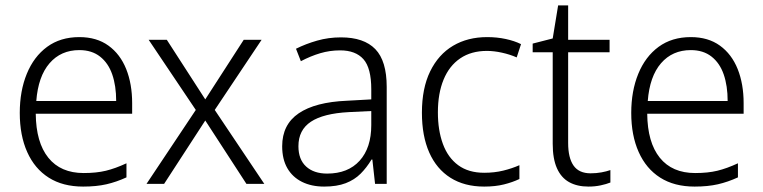

<svg xmlns="http://www.w3.org/2000/svg" viewBox="-20 -679 2818 709"><path d="M273 -542Q337 -542 380.5 -510.5Q424 -479 446 -424Q468 -369 468 -298V-259H112Q113 -153 158.5 -96.5Q204 -40 289 -40Q336 -40 371 -48.5Q406 -57 447 -76V-24Q410 -7 373 1.5Q336 10 287 10Q212 10 160 -23Q108 -56 80.5 -117.5Q53 -179 53 -262Q53 -343 79 -406.5Q105 -470 154 -506Q203 -542 273 -542ZM273 -494Q205 -494 163 -445.5Q121 -397 114 -306H409Q409 -362 394.5 -404Q380 -446 349.5 -470Q319 -494 273 -494Z M703 -273 529 -532H596L738 -312L880 -532H946L773 -273L956 0H890L738 -234L586 0H521Z M1239 -541Q1324 -541 1366 -497.5Q1408 -454 1408 -358V0H1365L1355 -90H1352Q1334 -60 1311.5 -37.5Q1289 -15 1256.5 -2.5Q1224 10 1177 10Q1130 10 1095 -7.5Q1060 -25 1041 -58Q1022 -91 1022 -139Q1022 -219 1083 -260.5Q1144 -302 1261 -307L1351 -312V-349Q1351 -428 1322 -460.5Q1293 -493 1236 -493Q1198 -493 1162.5 -482.5Q1127 -472 1091 -453L1073 -499Q1109 -517 1151 -529Q1193 -541 1239 -541ZM1268 -265Q1174 -260 1128 -229.5Q1082 -199 1082 -139Q1082 -90 1110.5 -64Q1139 -38 1188 -38Q1265 -38 1308 -85.5Q1351 -133 1351 -217V-269Z M1768 10Q1695 10 1643.5 -22.5Q1592 -55 1565 -116Q1538 -177 1538 -263Q1538 -353 1568.5 -415.5Q1599 -478 1653 -510Q1707 -542 1779 -542Q1815 -542 1847.5 -535Q1880 -528 1904 -516L1888 -467Q1863 -478 1833.5 -484.5Q1804 -491 1778 -491Q1720 -491 1679.5 -463.5Q1639 -436 1618 -385Q1597 -334 1597 -264Q1597 -198 1615.5 -147.5Q1634 -97 1672 -69Q1710 -41 1768 -41Q1806 -41 1838.5 -49Q1871 -57 1898 -69V-18Q1873 -6 1841 2Q1809 10 1768 10Z M2161 -39Q2182 -39 2201 -42.5Q2220 -46 2234 -51V-5Q2219 1 2198 5.5Q2177 10 2153 10Q2111 10 2081.5 -6.5Q2052 -23 2036.5 -58Q2021 -93 2021 -148V-486H1947V-518L2021 -537L2041 -659H2078V-532H2231V-486H2078V-151Q2078 -96 2098 -67.5Q2118 -39 2161 -39Z M2531 -542Q2595 -542 2638.5 -510.5Q2682 -479 2704 -424Q2726 -369 2726 -298V-259H2370Q2371 -153 2416.5 -96.5Q2462 -40 2547 -40Q2594 -40 2629 -48.5Q2664 -57 2705 -76V-24Q2668 -7 2631 1.5Q2594 10 2545 10Q2470 10 2418 -23Q2366 -56 2338.5 -117.5Q2311 -179 2311 -262Q2311 -343 2337 -406.5Q2363 -470 2412 -506Q2461 -542 2531 -542ZM2531 -494Q2463 -494 2421 -445.5Q2379 -397 2372 -306H2667Q2667 -362 2652.5 -404Q2638 -446 2607.5 -470Q2577 -494 2531 -494Z"/></svg>

Font: Noto Sans Display Light
Style: Regular
Weight: 300
Designer: Monotype Design Team
Foundry: Monotype Imaging Inc.
Version: Version 2.003